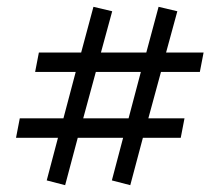

<svg xmlns="http://www.w3.org/2000/svg" viewBox="-20 -534 648 563"><path d="M117 -5 150 -130H27L38 -187H166L202 -323H83L94 -380H218L254 -514L309 -501L276 -380H409L445 -514L500 -501L467 -380H577L566 -323H452L415 -187H521L510 -130H399L362 9L308 -5L341 -130H208L171 9ZM224 -187H357L393 -323H261Z"/></svg>

Font: Cambo
Style: Regular
Weight: 400
Designer: Carolina Giovagnoli, Andres Torresi
Foundry: Carolina Giovagnoli, Andres Torresi
Version: Version 2.001